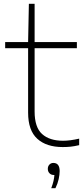

<svg xmlns="http://www.w3.org/2000/svg" viewBox="-20 -760 438 1004"><path d="M308 9Q222.5 9 174.8 -34.5Q127 -78 127 -171V-508H7V-540H127L131 -740H161V-540H382V-508H161V-177Q161 -94.5 200 -59.2Q239 -24 310 -24Q346 -24 394 -35V-1Q368.5 5 349.5 7Q330.5 9 308 9ZM248 224Q256 203 259.8 186.2Q263.5 169.5 264.5 155H261Q247.5 155 238.8 146Q230 137 230 123Q230 109.5 238.2 100.8Q246.5 92 259 92Q292 92 292 135Q292 153 286.8 176.8Q281.5 200.5 270 224Z"/></svg>

Font: Encode Sans Exp Th
Style: Regular
Weight: 100
Width: 7
Designer: Multiple Designers
Foundry: Impallari Type
Version: Version 3.002; ttfautohint (v1.8.3) -l 8 -r 50 -G 200 -x 14 